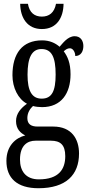

<svg xmlns="http://www.w3.org/2000/svg" viewBox="-20 -760 470 1018"><path d="M202 -606C280 -606 316 -665 317 -740H277C268 -692 240 -672 202 -672C164 -672 136 -692 128 -740H87C88 -665 125 -606 202 -606ZM184 238C330 238 399 167 399 54C399 -23 360 -89 262 -89H179C146 -89 125 -101 125 -134C125 -164 141 -185 155 -198C166 -194 190 -192 203 -192C305 -192 354 -265 354 -366C354 -427 338 -461 318 -488C328 -497 337 -504 351 -504C366 -504 379 -485 379 -463C409 -463 422 -488 422 -516C422 -544 407 -568 376 -568C338 -568 311 -528 296 -512C273 -532 243 -546 203 -546C98 -546 46 -476 46 -361C46 -295 76 -235 123 -210C91 -187 65 -158 65 -118C65 -75 90 -54 114 -42C62 -29 14 14 14 93C14 184 70 238 184 238ZM201 -237C149 -237 126 -278 126 -364C126 -455 149 -500 200 -500C254 -500 275 -457 275 -365C275 -277 255 -237 201 -237ZM186 191C116 191 86 146 86 86C86 8 128 -14 168 -14H250C299 -14 326 7 326 68C326 136 293 191 186 191Z"/></svg>

Font: Noto Serif Sinhala ExtraCondensed
Style: Regular
Weight: 400
Width: 2
Designer: Jelle Bosma - Monotype Design Team
Foundry: Monotype Imaging Inc.
Version: Version 2.007